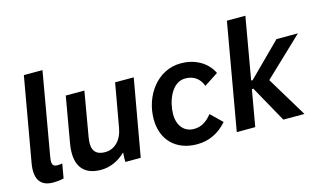

<svg xmlns="http://www.w3.org/2000/svg" viewBox="-86 -983 2109 1255"><g transform="rotate(-15 968.5 -355.0)"><path d="M140 8C166 8 190 5 212 0L229 -97C218 -95 207 -94 197 -94C161 -94 156 -113 165 -164L262 -720H136L36 -151C18 -48 52 8 140 8Z M464 9C527 9 585 -18 632 -64C630 -42 629 -15 630 0H734L826 -520H700L648 -227C634 -145 584 -96 520 -96C435 -96 429 -157 440 -219L492 -520H366L312 -210C289 -78 333 9 464 9Z M1114 10C1195 10 1263 -23 1318 -86L1242 -160C1211 -121 1174 -92 1121 -92C1053 -92 1012 -143 1012 -220C1012 -300 1053 -426 1149 -426C1207 -426 1246 -395 1264 -345L1359 -407C1319 -489 1235 -529 1146 -529C985 -529 881 -378 881 -221C881 -81 972 10 1114 10Z M1509 0 1552 -246H1562L1699 0H1842L1677 -273L1937 -520H1792L1572 -301H1562L1635 -720H1510L1384 0Z"/></g></svg>

Font: Fixel Text 20240404 SemiBold
Style: Italic
Weight: 600
Width: 4
Italic angle: -10°
Designer: AlfaBravo + MacPaw
Foundry: Kyrylo Tkachov, Marchela Mozhyna, Serhii Makarenko, Maria Weinstein, Zakhar Kryvoshyya
Version: Version 1.211;Glyphs 3.2 (3225)